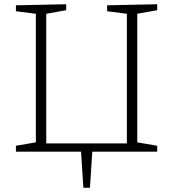

<svg xmlns="http://www.w3.org/2000/svg" viewBox="-20 -715 815 905"><path d="M373 170 362 0H55V-28L149 -44V-650L55 -662V-690L292 -695V-667L198 -650V-39H578V-650L485 -662V-690L721 -695V-667L627 -650V-44L721 -28V0H415L404 170Z"/></svg>

Font: Bitter Light
Style: Regular
Weight: 300
Designer: Sol Matas, and Bitter project Authors
Foundry: Sol Matas
Version: Version 2.001